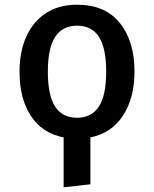

<svg xmlns="http://www.w3.org/2000/svg" viewBox="-20 -576 655 817"><path d="M308.2 -555.9Q427.2 -555.9 489.7 -478.5Q552.3 -401 552.3 -271.8Q552.3 -159.5 503.8 -84.6Q455.4 -9.7 364.6 8.7V208.2L250.8 221V8.7Q159.5 -9.2 111.3 -82.8Q63.1 -156.4 63.1 -270.8Q63.1 -354.9 91.5 -419.2Q120 -483.6 174.9 -519.7Q229.7 -555.9 308.2 -555.9ZM308.2 -466.7Q246.2 -466.7 214.9 -419.2Q183.6 -371.8 183.6 -270.8Q183.6 -169.7 214.6 -122.3Q245.6 -74.9 307.7 -74.9Q369.7 -74.9 400.8 -122.6Q431.8 -170.3 431.8 -271.8Q431.8 -371.8 401 -419.2Q370.3 -466.7 308.2 -466.7Z"/></svg>

Font: Fira Code Medium
Style: Regular
Weight: 500
Designer: Carrois Corporate, Edenspiekermann AG, Nikita Prokopov
Foundry: Carrois Corporate, Edenspiekermann AG, Nikita Prokopov
Version: Version 6.002